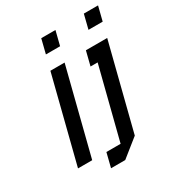

<svg xmlns="http://www.w3.org/2000/svg" viewBox="-178 -780 901 976"><g transform="rotate(-30 272.0 -292.0)"><path d="M125 0H41.7L168.3 -500H251.7ZM273.3 -583.3H190L210.8 -666.7H294.2ZM523.3 -583.3H440L460.8 -666.7H544.2ZM376.7 -500H501.7L375 0L270.8 83.3H187.5L208.3 0H291.7L397.5 -416.7H355.8Z"/></g></svg>

Font: Yulong
Style: Italic
Weight: 400
Italic angle: -14.25°
Designer: GGBotNet
Foundry: f0n7.com
Version: 1.00